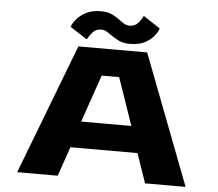

<svg xmlns="http://www.w3.org/2000/svg" viewBox="-59 -964 1168 1029"><g transform="rotate(5 525.0 -449.0)"><path d="M976.5 0H758.5L704 -158H343L288.5 0H70.5L338.5 -700H708.5ZM476.5 -555 388.5 -300H658.5L570.5 -555ZM612.5 -737.5Q575 -737.5 551.2 -749.8Q527.5 -762 508.5 -775.5Q494.5 -785.5 481.8 -793Q469 -800.5 453 -800.5Q424.5 -800.5 407 -780.5Q389.5 -760.5 379.5 -741.5L288.5 -800.5Q291.5 -815 309.2 -838.2Q327 -861.5 360.2 -880Q393.5 -898.5 442 -898.5Q479 -898.5 503 -886.8Q527 -875 545 -861Q559.5 -850 572.8 -842.2Q586 -834.5 601.5 -834.5Q630.5 -834.5 647.8 -854.5Q665 -874.5 673.5 -893.5L764.5 -833.5Q760.5 -818 743 -795.2Q725.5 -772.5 693.5 -755Q661.5 -737.5 612.5 -737.5Z"/></g></svg>

Font: Trispace Expanded ExtraBold
Style: Regular
Weight: 800
Width: 7
Designer: Tyler Finck
Foundry: Etcetera Type Company
Version: Version 1.210; ttfautohint (v1.8.3)